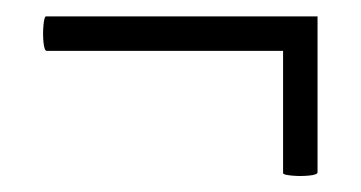

<svg xmlns="http://www.w3.org/2000/svg" viewBox="-20 -289 440 234"><path d="M37 -227Q34 -227 33 -237.5Q32 -248 33 -258.5Q34 -269 36 -269H367V-227ZM325 -78V-269H367V-79Q367 -76 356.5 -75Q346 -74 335.5 -75Q325 -76 325 -78Z"/></svg>

Font: Cormorant Light Medium
Style: Italic
Weight: 500
Italic angle: -10°
Version: Version 4.000